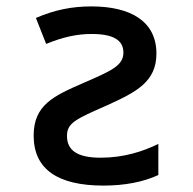

<svg xmlns="http://www.w3.org/2000/svg" viewBox="-20 -569 603 599"><path d="M303 10C368 10 427 -1 474 -23V-120C427 -97 367 -77 294 -77C218 -77 189 -102 189 -145C189 -185 215 -197 313 -240C406 -282 468 -314 468 -402C468 -501 390 -549 265 -549C204 -549 150 -538 92 -513L124 -432C178 -454 221 -463 266 -463C333 -463 365 -444 365 -405C365 -364 327 -348 242 -311C148 -270 85 -242 85 -146C85 -41 160 10 303 10Z"/></svg>

Font: Noto Sans Mono SemiCondensed Medium
Style: Regular
Weight: 500
Width: 4
Designer: Monotype Design Team
Foundry: Monotype Imaging Inc.
Version: Version 2.014